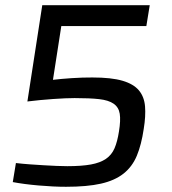

<svg xmlns="http://www.w3.org/2000/svg" viewBox="-20 -708 660 736"><path d="M41 -83Q67 -80 94.5 -78Q122 -76 148 -74.5Q174 -73 197 -72Q220 -71 238 -71Q293 -71 328.5 -77.5Q364 -84 386 -99Q408 -114 419 -139.5Q430 -165 436 -204Q443 -247 439 -272Q435 -297 415.5 -310.5Q396 -324 360 -328Q324 -332 266 -332Q234 -332 184 -328.5Q134 -325 85 -319L142 -688H554L541 -608H215L183 -402Q198 -404 216.5 -405.5Q235 -407 255.5 -408.5Q276 -410 296 -410.5Q316 -411 334 -411Q407 -411 449.5 -398.5Q492 -386 512.5 -361.5Q533 -337 536 -300Q539 -263 531 -214Q522 -153 504.5 -111Q487 -69 453.5 -42.5Q420 -16 367 -4Q314 8 233 8Q185 8 128 3Q71 -2 29 -10Z"/></svg>

Font: Azeri Sans
Style: Italic
Weight: 400
Designer: Hector Gatti & Omnibus-Type (original fonts) / Cristiano Sobral (main changes and remastering)
Foundry: Omnibus-Type
Version: Version 0.07;August 21, 2020;FontCreator 13.0.0.2681 64-bit;